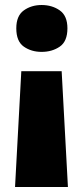

<svg xmlns="http://www.w3.org/2000/svg" viewBox="-20 -583 330 766"><path d="M249 -470Q249 -418 218.5 -397Q188 -376 146 -376Q105 -376 75 -397Q45 -418 45 -470Q45 -520 75 -541.5Q105 -563 146 -563Q188 -563 218.5 -541.5Q249 -520 249 -470ZM65 -299H226L251 163H40Z"/></svg>

Font: Noto Sans Telugu Black
Style: Regular
Weight: 900
Designer: Jelle Bosma - Monotype Design Team
Foundry: Monotype Imaging Inc.
Version: Version 2.005; ttfautohint (v1.8.4.7-5d5b)